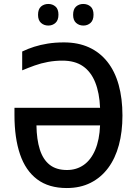

<svg xmlns="http://www.w3.org/2000/svg" viewBox="-20 -939 695 969"><path d="M295 -633Q258 -633 222.5 -626.5Q187 -620 155 -608.5Q123 -597 92 -584V-679Q121 -693 152.5 -703Q184 -713 221 -719Q258 -725 303 -725Q374 -725 429 -700Q484 -675 522 -627Q560 -579 579 -510.5Q598 -442 598 -356Q598 -274 580 -207Q562 -140 526 -91.5Q490 -43 437.5 -16.5Q385 10 317 10Q226 10 167.5 -34Q109 -78 81 -160.5Q53 -243 53 -358V-395H485Q482 -470 460.5 -523.5Q439 -577 398.5 -605Q358 -633 295 -633ZM318 -81Q366 -81 402.5 -106.5Q439 -132 460.5 -182.5Q482 -233 485 -306H164Q165 -235 181 -184.5Q197 -134 230.5 -107.5Q264 -81 318 -81ZM172 -864Q172 -893 187 -906Q202 -919 224 -919Q245 -919 260 -906Q275 -893 275 -865Q275 -837 260 -823.5Q245 -810 224 -810Q202 -810 187 -823.5Q172 -837 172 -864ZM349 -864Q349 -893 364 -906Q379 -919 400 -919Q422 -919 437 -906Q452 -893 452 -865Q452 -837 437 -823.5Q422 -810 401 -810Q379 -810 364 -823.5Q349 -837 349 -864Z"/></svg>

Font: Noto Sans Display SemiCondensed Medium
Style: Regular
Weight: 500
Width: 4
Designer: Monotype Design Team
Foundry: Monotype Imaging Inc.
Version: Version 2.003